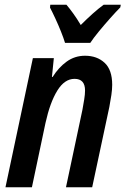

<svg xmlns="http://www.w3.org/2000/svg" viewBox="-20 -786 527 806"><path d="M3 0 118 -542H206L198 -463H201Q226 -503 260 -527.5Q294 -552 337 -552Q387 -552 419 -522.5Q451 -493 451 -430Q451 -411 447.5 -387Q444 -363 439 -337L367 0H257L326 -325Q330 -347 333.5 -368.5Q337 -390 337 -406Q337 -455 293 -455Q251 -455 220.5 -405.5Q190 -356 171 -270L114 0ZM253 -606Q247 -626 236 -653.5Q225 -681 212.5 -708Q200 -735 190 -754L191 -766H259Q271 -752 287 -730Q303 -708 319 -681Q345 -707 369 -728.5Q393 -750 415 -766H487L485 -755Q468 -738 443.5 -710.5Q419 -683 395.5 -654.5Q372 -626 359 -606Z"/></svg>

Font: Noto Sans Condensed SemiBold
Style: Italic
Weight: 600
Width: 3
Italic angle: -12°
Designer: Monotype Design Team
Foundry: Monotype Imaging Inc.
Version: Version 2.013; ttfautohint (v1.8.4.7-5d5b)